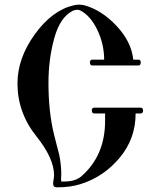

<svg xmlns="http://www.w3.org/2000/svg" viewBox="-20 -798 679 824"><path d="M583 -311H562Q562 -203 494 -121.5Q426 -40 329 -9Q285 6 224 6Q208 6 208 -10Q208 -16 210 -27.5Q212 -39 212 -46Q212 -118 137 -212Q55 -314 55 -440Q55 -548 129.5 -651Q204 -754 296 -775Q306 -778 320 -778Q332 -778 343 -775Q416 -755 480 -687Q544 -619 552 -542H574Q584 -542 584 -530Q584 -517 574 -517H376Q366 -517 366 -530Q366 -542 376 -542H427Q427 -608 398 -669Q369 -730 325 -753Q319 -756 311 -756Q303 -756 293 -752Q238 -725 213 -634.5Q188 -544 188 -442Q188 -318 212 -220Q215 -206 223 -177Q231 -148 234 -134.5Q237 -121 240 -98Q243 -75 243 -51Q243 -47 242.5 -40Q242 -33 242 -30Q242 -23 243 -19H256Q304 -19 330 -42Q431 -131 431 -279V-311H385Q374 -311 374 -324Q374 -336 385 -336H583Q594 -336 594 -324Q594 -311 583 -311Z"/></svg>

Font: Ponomar Unicode TT
Style: Regular
Weight: 400
Designer: Vladislav V. Dorosh, Yuri A.W. Shardt, Nikita Simmons, Aleksandr Andreev
Foundry: Ponomar Project
Version: 1.1